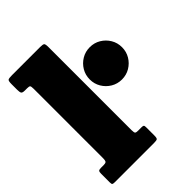

<svg xmlns="http://www.w3.org/2000/svg" viewBox="-221 -895 1009 1009"><g transform="rotate(-45 283.5 -390.0)"><path d="M57 -675H40Q22.5 -675 18.2 -681.5Q14 -688 14 -708V-748Q14 -771.5 19.8 -775.8Q25.5 -780 49.5 -780H257.5Q278.5 -780 283.8 -775.5Q289 -771 289 -749V-131Q289 -113.5 293 -109.2Q297 -105 312 -105H337.5Q347.5 -105 350.8 -102Q354 -99 354 -88V-27Q354 -8 349 -4Q344 0 324.5 0H34.5Q22.5 0 18.2 -2.5Q14 -5 14 -17V-83Q14 -96 17.8 -100.5Q21.5 -105 35 -105H56Q68.5 -105 73.8 -109.5Q79 -114 79 -135V-649Q79 -668 74.8 -671.5Q70.5 -675 57 -675ZM322 -475Q322 -508 338.2 -535.2Q354.5 -562.5 381.8 -578.8Q409 -595 442 -595Q475 -595 502.2 -578.8Q529.5 -562.5 545.8 -535.2Q562 -508 562 -475Q562 -442 545.8 -414.8Q529.5 -387.5 502.2 -371.2Q475 -355 442 -355Q409 -355 381.8 -371.2Q354.5 -387.5 338.2 -414.8Q322 -442 322 -475Z"/></g></svg>

Font: Besley* Narrow Fatface
Style: Regular
Weight: 900
Width: 4
Designer: Owen Earl
Foundry: indestructible type*
Version: Version 3.000; ttfautohint (v1.8.3)